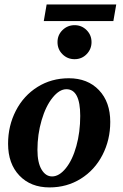

<svg xmlns="http://www.w3.org/2000/svg" viewBox="-20 -816 540 846"><path d="M333.5 -305.2Q333.5 -422.9 272.5 -422.9Q241.7 -422.9 211.7 -385.7Q181.6 -348.6 163.3 -286.1Q145 -223.6 145 -155.8Q145 -99.6 163.1 -69.1Q181.2 -38.6 209.5 -38.6Q240.7 -38.6 270 -74.7Q299.3 -110.8 316.4 -172.4Q333.5 -233.9 333.5 -305.2ZM198.2 9.8Q115.2 9.8 65.4 -42.5Q15.6 -94.7 15.6 -182.6Q15.6 -261.7 49.8 -328.1Q84 -394.5 145.3 -432.9Q206.5 -471.2 283.2 -471.2Q366.2 -471.2 416 -418.9Q465.8 -366.7 465.8 -278.8Q465.8 -199.7 431.6 -133.3Q397.5 -66.9 336.2 -28.6Q274.9 9.8 198.2 9.8ZM233.4 -630.4Q233.4 -662.1 255.6 -683.6Q277.8 -705.1 308.6 -705.1Q339.8 -705.1 361.6 -683.3Q383.3 -661.6 383.3 -630.4Q383.3 -599.6 361.8 -577.4Q340.3 -555.2 308.6 -555.2Q277.3 -555.2 255.4 -576.9Q233.4 -598.6 233.4 -630.4ZM172.9 -723.1 185.5 -796.4H492.2L479.5 -723.1Z"/></svg>

Font: Liberation Serif
Style: Bold Italic
Weight: 700
Italic angle: -16.333°
Designer: Steve Matteson
Foundry: Ascender Corporation
Version: Version 2.1.5